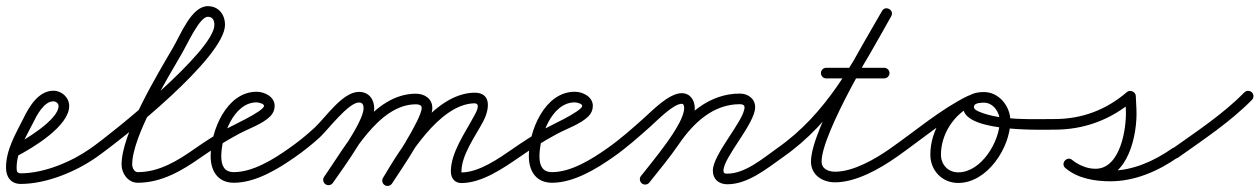

<svg xmlns="http://www.w3.org/2000/svg" viewBox="-26 -581 4153 633"><path d="M7.1 -73.9C11.6 -65.4 22.2 -62.1 30.7 -66.6C82.5 -93.9 202.1 -165.1 202.1 -231.5C202.1 -259.6 177.6 -281.9 150 -281.9C101 -281.9 69.8 -229.2 51.2 -190.6C51.2 -190.6 51.3 -190.7 51.3 -190.7C51.3 -190.8 51.4 -190.9 51.4 -190.9C25.5 -139.7 -6.2 -87.1 -6.2 -28.1C-6.2 2.2 10 25.4 42.3 25.4C126.9 25.4 224.3 -15 292.1 -62.7C300 -68.2 301.9 -79.2 296.3 -87.1C290.8 -95 279.8 -96.9 271.9 -91.3C271.9 -91.3 271.9 -91.3 271.9 -91.3C210.1 -47.8 119.6 -9.6 42.3 -9.6C30.1 -9.6 28.8 -17.1 28.8 -28.1C28.8 -80.6 59.5 -129.4 82.6 -175.1C82.6 -175.1 82.7 -175.2 82.7 -175.3C82.7 -175.3 82.8 -175.4 82.8 -175.4C94.2 -199.1 118.5 -246.9 150 -246.9C158.3 -246.9 167.1 -240.2 167.1 -231.5C167.1 -185.4 50.8 -116.8 14.4 -97.6C5.8 -93.1 2.6 -82.5 7.1 -73.9Z M292 -62.7C292 -62.7 292 -62.7 292 -62.7C380.5 -124.6 715.8 -392.5 715.8 -499.1C715.8 -533.3 694.6 -560.7 659 -560.7C605.6 -560.7 569.8 -467.6 544.9 -424.8C491.5 -333 374.8 -141.1 374.8 -38.6C374.8 -8.9 396.2 21.5 428 21.5C507 21.5 574.4 -18.5 637.1 -62.7C645 -68.3 646.9 -79.2 641.3 -87.1C635.7 -95 624.8 -96.9 616.9 -91.3C560.6 -51.6 499.2 -13.5 428 -13.5C416.1 -13.5 409.8 -28.7 409.8 -38.6C409.8 -131.5 526 -322.7 575.1 -407.2C591.6 -435.5 632.2 -525.7 659 -525.7C675.1 -525.7 680.8 -513.9 680.8 -499.1C680.8 -413.4 347.3 -144.1 272 -91.3C264 -85.8 262.1 -74.9 267.7 -67C273.2 -59 284.1 -57.1 292 -62.7Z M637 -62.6C637 -62.6 637 -62.6 637 -62.6C677.3 -90.8 719 -116.8 762.3 -140C793.7 -156.8 839.9 -172.3 865.1 -197.6C874.4 -207.1 879.5 -218.7 879.5 -232C879.5 -262.1 846.3 -278.5 820 -278.5C720.8 -278.5 668.5 -149.9 668.5 -66C668.5 -17.5 692 21.5 745 21.5C816.1 21.5 890.1 -23.3 946.1 -62.7C954 -68.3 955.9 -79.2 950.3 -87.1C944.7 -95 933.8 -96.9 925.9 -91.3C876.5 -56.5 808.1 -13.5 745 -13.5C712.1 -13.5 703.5 -36.9 703.5 -66C703.5 -129 742.7 -243.5 820 -243.5C825.2 -243.5 844.5 -239.6 844.5 -232C844.5 -214.1 728.7 -161.7 711.9 -152C679.4 -133.2 647.8 -112.8 617 -91.4C609.1 -85.8 607.1 -74.9 612.6 -67C618.2 -59.1 629.1 -57.1 637 -62.6Z M921.6 -67C927.2 -59.1 938.1 -57.1 946 -62.6C974.9 -82.8 1002.5 -104.6 1028.5 -128.4C1053.8 -151.5 1122.3 -243.1 1157.6 -243.1C1169.6 -243.1 1172.7 -235 1172.7 -224C1172.7 -178.5 1071.4 -39.3 1042.6 2C1037.1 9.9 1039.1 20.8 1047 26.4C1054.9 31.9 1065.8 29.9 1071.4 22C1071.4 22 1071.4 22 1071.4 22C1106.3 -28.2 1207.7 -165.5 1207.7 -224C1207.7 -254.3 1189.4 -278.1 1157.6 -278.1C1103.4 -278.1 1048.2 -194.7 1011.9 -160.7C985 -135.5 956.2 -112.4 926 -91.4C918.1 -85.8 916.1 -74.9 921.6 -67ZM1071.4 22C1071.4 22 1071.4 22 1071.4 22C1134.3 -68.3 1221.9 -237.1 1345.1 -237.1C1353.4 -237.1 1364.3 -235.4 1364.3 -225.1C1364.3 -189.2 1262.7 -34.5 1237.3 4.4C1232.1 12.5 1234.3 23.4 1242.4 28.7C1250.5 33.9 1261.4 31.7 1266.7 23.6C1299.9 -27.3 1399.3 -170.2 1399.3 -225.1C1399.3 -255.9 1373.4 -272.1 1345.1 -272.1C1204.3 -272.1 1113.7 -100 1042.6 2C1037.1 9.9 1039.1 20.8 1047 26.4C1054.9 31.9 1065.8 29.9 1071.4 22ZM1242.7 29.6C1251 34.5 1261.7 31.8 1266.7 23.5C1318.1 -62.7 1421.2 -236.3 1536.6 -240.4C1562.4 -241.3 1541.9 -207.7 1535.8 -196.3C1507.1 -142.9 1460.4 -77.3 1460.4 -16.1C1460.4 5.1 1472.2 22.5 1495 22.5C1562.5 22.5 1632.6 -25.9 1685.9 -62.6C1693.9 -68.1 1695.9 -79 1690.4 -86.9C1684.9 -94.9 1674 -96.9 1666.1 -91.4C1619.8 -59.6 1554 -12.5 1495 -12.5C1494.9 -12.5 1495.4 -13.8 1495.4 -16.1C1495.4 -69.7 1541.2 -132.3 1566.6 -179.7C1586.8 -217.2 1597.9 -277.6 1535.4 -275.4C1403.4 -270.7 1296 -94 1236.6 5.6C1231.7 13.9 1234.4 24.6 1242.7 29.6Z M1686 -62.6C1686 -62.6 1686 -62.6 1686 -62.6C1726.3 -90.8 1768 -116.8 1811.3 -140C1842.7 -156.8 1888.9 -172.3 1914.1 -197.6C1923.4 -207.1 1928.5 -218.7 1928.5 -232C1928.5 -262.1 1895.3 -278.5 1869 -278.5C1769.8 -278.5 1717.5 -149.9 1717.5 -66C1717.5 -17.5 1741 21.5 1794 21.5C1865.1 21.5 1939.1 -23.3 1995.1 -62.7C2003 -68.3 2004.9 -79.2 1999.3 -87.1C1993.7 -95 1982.8 -96.9 1974.9 -91.3C1925.5 -56.5 1857.1 -13.5 1794 -13.5C1761.1 -13.5 1752.5 -36.9 1752.5 -66C1752.5 -129 1791.7 -243.5 1869 -243.5C1874.2 -243.5 1893.5 -239.6 1893.5 -232C1893.5 -214.1 1777.7 -161.7 1760.9 -152C1728.4 -133.2 1696.8 -112.8 1666 -91.4C1658.1 -85.8 1656.1 -74.9 1661.6 -67C1667.2 -59.1 1678.1 -57.1 1686 -62.6Z M1970.6 -67C1976.1 -59.1 1987 -57.1 1995 -62.6C2039.2 -93.3 2079.5 -129.3 2119.6 -165C2139.5 -182.7 2193.6 -238.8 2221.7 -238.8C2228.9 -238.8 2229.6 -229.9 2229.6 -224.4C2229.6 -171.2 2123.3 -47.2 2087.2 -0.7C2081.3 6.9 2082.6 17.9 2090.3 23.8C2097.9 29.7 2108.9 28.4 2114.8 20.7C2157.6 -34.3 2264.6 -157.5 2264.6 -224.4C2264.6 -250.1 2249.8 -273.8 2221.7 -273.8C2179.4 -273.8 2125.9 -217.5 2096.4 -191.2C2057.3 -156.4 2018.1 -121.2 1975 -91.4C1967.1 -85.9 1965.1 -75 1970.6 -67ZM2114.7 20.9C2114.7 20.9 2114.7 20.9 2114.7 20.9C2147.9 -20.8 2182.3 -62.1 2212.4 -106.1C2259.6 -175 2324.6 -237.5 2413.2 -237.5C2420 -237.5 2428.6 -235.7 2428.6 -227.5C2428.6 -184.6 2324.2 -73.1 2324.2 -18.6C2324.2 10.2 2344 26.5 2372 26.5C2439.7 26.5 2502.2 -25.2 2555.1 -62.7C2563 -68.3 2564.9 -79.2 2559.3 -87.1C2553.7 -95 2542.8 -96.9 2534.9 -91.3C2488.9 -58.6 2430.5 -8.5 2372 -8.5C2363.1 -8.5 2359.2 -9.5 2359.2 -18.6C2359.2 -62.4 2463.6 -173.5 2463.6 -227.5C2463.6 -256 2439.8 -272.5 2413.2 -272.5C2312.4 -272.5 2237.5 -204.8 2183.6 -125.9C2153.9 -82.5 2120 -42 2087.3 -0.9C2081.3 6.6 2082.5 17.7 2090.1 23.7C2097.6 29.7 2108.7 28.5 2114.7 20.9Z M2555 -62.6C2555 -62.6 2555 -62.6 2555 -62.6C2725.5 -181.6 2812.1 -350.4 2912.2 -527.4C2918 -537.5 2913.2 -546.9 2905.6 -551.2C2898 -555.5 2887.5 -554.8 2881.8 -544.6C2828.8 -450.9 2647.7 -154.4 2647.7 -48.3C2647.7 -3.4 2686.1 20.1 2727.3 20.1C2796.1 20.1 2874.4 -24.4 2929 -62.7C2937 -68.2 2938.9 -79.1 2933.3 -87C2927.8 -95 2916.9 -96.9 2909 -91.3C2909 -91.3 2909 -91.3 2909 -91.3C2860.8 -57.6 2788.3 -14.9 2727.3 -14.9C2705.9 -14.9 2682.7 -23.5 2682.7 -48.3C2682.7 -142.8 2864.3 -442.7 2912.2 -527.4C2918 -537.5 2913.2 -546.9 2905.6 -551.2C2898 -555.5 2887.5 -554.8 2881.8 -544.6C2784.5 -372.7 2700.6 -206.9 2535 -91.4C2527.1 -85.8 2525.1 -74.9 2530.6 -67C2536.2 -59.1 2547.1 -57.1 2555 -62.6ZM2698 -322.5C2698 -322.5 2698 -322.5 2698 -322.5C2761.7 -322.5 2825.3 -322.5 2889 -322.5C2898.7 -322.5 2906.5 -330.3 2906.5 -340C2906.5 -349.7 2898.7 -357.5 2889 -357.5C2889 -357.5 2889 -357.5 2889 -357.5C2825.3 -357.5 2761.7 -357.5 2698 -357.5C2688.3 -357.5 2680.5 -349.7 2680.5 -340C2680.5 -330.3 2688.3 -322.5 2698 -322.5Z M2904.6 -67C2910.2 -59.1 2921.1 -57.1 2929 -62.6C3010.5 -119.5 3092 -190.2 3181.1 -233.7C3189.7 -238 3193.3 -248.5 3189.1 -257.2C3184.9 -265.8 3174.4 -269.4 3165.7 -265.2C3165.7 -265.2 3165.7 -265.2 3165.7 -265.2C3074.8 -220.8 2992.1 -149.3 2909 -91.4C2901.1 -85.8 2899.1 -74.9 2904.6 -67ZM3166 -265.3C3166 -265.3 3166 -265.3 3166 -265.3C3092.2 -231.2 3041.2 -152.5 3041.2 -71.2C3041.2 -18.8 3080.3 22.2 3133.2 22.2C3229.4 22.2 3305.1 -95.1 3305.1 -182.5C3305.1 -230.5 3267.9 -277.5 3218 -277.5C3192.3 -277.5 3162.1 -271.2 3152.5 -243.8C3152.5 -243.8 3152.5 -243.8 3152.5 -243.8C3152.5 -243.9 3152.5 -243.9 3152.5 -243.9C3116.4 -142.8 3406.2 -153.5 3450 -153.5C3459.6 -153.5 3467.5 -161.3 3467.5 -171C3467.5 -180.6 3459.7 -188.5 3450 -188.5C3375.8 -188.6 3274.1 -183.1 3204.2 -211.9C3196.2 -215.2 3181.5 -221 3185.5 -232.1C3185.5 -232.1 3185.5 -232.1 3185.5 -232.2C3185.5 -232.2 3185.5 -232.2 3185.5 -232.2C3189 -242.1 3209.6 -242.5 3218 -242.5C3248.4 -242.5 3270.1 -211.2 3270.1 -182.5C3270.1 -114.8 3209.4 -12.8 3133.2 -12.8C3099.6 -12.8 3076.2 -38 3076.2 -71.2C3076.2 -138.9 3119.3 -205.1 3180.7 -233.6C3189.5 -237.7 3193.3 -248.1 3189.2 -256.8C3185.2 -265.6 3174.8 -269.4 3166 -265.3Z M3432.5 -171C3432.5 -161.3 3440.3 -153.5 3450 -153.5C3549.5 -153.5 3637.2 -186.5 3712.4 -251.2C3717.4 -255.5 3710 -261.8 3701.4 -265.5C3692.9 -269.2 3683.2 -270.1 3683.5 -263.6C3684.3 -248.8 3685 -234 3685.8 -219.1C3685.8 -219.1 3685.8 -219.1 3685.8 -219.2C3685.8 -219.2 3685.8 -219.2 3685.8 -219.2C3688.6 -158.9 3668.4 -24.6 3585.8 -24.6C3558.2 -24.6 3530.3 -36.1 3509.1 -53.5C3500.1 -60.9 3490.1 -57.9 3484.5 -51.1C3478.9 -44.4 3477.9 -33.9 3486.9 -26.5C3528.1 7.5 3582.7 16.7 3634.8 16.7C3715.7 16.7 3792.8 -17 3858 -62.7C3866 -68.2 3867.9 -79.1 3862.3 -87C3856.8 -95 3845.9 -96.9 3838 -91.3C3838 -91.3 3838 -91.3 3838 -91.3C3778.6 -49.8 3708.4 -18.3 3634.8 -18.3C3591.2 -18.3 3543.8 -24.9 3509.1 -53.5C3500.1 -60.9 3490.1 -57.9 3484.5 -51.1C3478.9 -44.4 3477.9 -33.9 3486.9 -26.5C3514.3 -3.9 3550.1 10.4 3585.8 10.4C3693.4 10.4 3724.6 -137.7 3720.7 -220.8C3720.7 -220.8 3720.7 -220.9 3720.7 -220.9C3720.7 -220.9 3720.7 -220.9 3720.7 -220.9C3720 -235.7 3719.2 -250.5 3718.5 -265.4C3718.1 -271.9 3713.4 -277.1 3707.5 -279.6C3701.6 -282.2 3694.5 -282 3689.6 -277.7C3620.7 -218.5 3541.1 -188.5 3450 -188.5C3440.3 -188.5 3432.5 -180.7 3432.5 -171Z M3833.7 -65.5C3839.3 -57.6 3850.3 -55.8 3858.1 -61.4C3941.2 -120.4 4029.9 -179 4101.5 -251.7C4108.3 -258.6 4108.2 -269.7 4101.3 -276.5C4094.4 -283.3 4083.3 -283.2 4076.5 -276.3C4006.4 -205 3919.2 -147.7 3837.9 -89.9C3830 -84.3 3828.1 -73.4 3833.7 -65.5Z"/></svg>

Font: FRB American Cursive Guidelines
Style: Italic
Weight: 400
Italic angle: -25°
Version: Version 2.0;Modular Font Editor K font №1